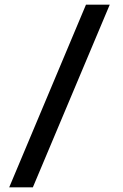

<svg xmlns="http://www.w3.org/2000/svg" viewBox="-20 -708 528 824"><path d="M349 -688H451L121 96H19.5Z"/></svg>

Font: League Spartan SemiBold
Style: Regular
Weight: 600
Foundry: The League of Moveable Type
Version: Version 2.002